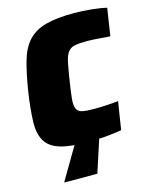

<svg xmlns="http://www.w3.org/2000/svg" viewBox="-129 -780 837 1054"><g transform="rotate(-15 289.5 -253.5)"><path d="M23 0ZM479 -8Q462 -5 439 -2Q416 1 390.5 3.5Q365 6 338 7Q311 8 287 8Q187 8 130 -9Q73 -26 48 -66.5Q23 -107 24.5 -175Q26 -243 41 -344Q57 -445 76.5 -513Q96 -581 133.5 -621.5Q171 -662 233.5 -679Q296 -696 396 -696Q420 -696 445 -694.5Q470 -693 494.5 -690.5Q519 -688 541 -684.5Q563 -681 579 -677L555 -521Q495 -526 467 -527.5Q439 -529 425 -529Q380 -529 355 -524Q330 -519 315.5 -500Q301 -481 293.5 -444Q286 -407 276 -344Q266 -280 262.5 -243.5Q259 -207 267.5 -188Q276 -169 299.5 -164Q323 -159 368 -159Q398 -159 436 -161Q474 -163 504 -167ZM114 0ZM104 189 105 184 218 -8H355L291 189Z"/></g></svg>

Font: Azeri Sans Black
Style: Italic
Weight: 900
Designer: Hector Gatti & Omnibus-Type (original fonts) / Cristiano Sobral (main changes and remastering)
Foundry: Omnibus-Type
Version: Version 0.07;August 21, 2020;FontCreator 13.0.0.2681 64-bit;